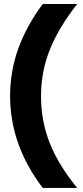

<svg xmlns="http://www.w3.org/2000/svg" viewBox="-20 -752 404 937"><path d="M188.5 165Q29.3 -43.9 29.3 -283.2Q29.3 -403.3 69.1 -514.4Q108.9 -625.5 188.5 -732.4H356.4Q264.6 -614.7 222.4 -507.8Q180.2 -400.9 180.2 -283.2Q180.2 -163.1 221.7 -56.4Q263.2 50.3 356.4 165Z"/></svg>

Font: Schibsted Grotesk ExtraBold
Style: Regular
Weight: 800
Designer: Bakken & Baeck AS, Henrik Kongsvoll
Foundry: Schibsted ASA
Version: Version 1.100; ttfautohint (v1.8.4.7-5d5b);gftools[0.9.25]